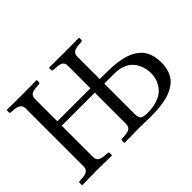

<svg xmlns="http://www.w3.org/2000/svg" viewBox="-122 -906 1167 1167"><g transform="rotate(-45 461.5 -322.0)"><path d="M550.8 -378.9H611.8Q663.1 -378.9 704.3 -372.6Q745.6 -366.2 773.7 -355.7Q801.8 -345.2 823 -329.6Q844.2 -314 856.2 -297.6Q868.2 -281.2 875.5 -260.5Q882.8 -239.7 885 -221.9Q887.2 -204.1 887.2 -183.1Q887.2 -148.4 877.9 -120.4Q868.7 -92.3 853.5 -73.2Q838.4 -54.2 815.4 -40.3Q792.5 -26.4 769.5 -18.3Q746.6 -10.3 716.8 -5.6Q687 -1 662.6 0.5Q638.2 2 608.9 2Q589.8 2 558.3 1Q526.9 0 513.2 0L383.8 2L381.8 0V-19Q381.8 -25.9 390.1 -26.9L416 -28.8Q447.3 -31.2 459.2 -41.7Q471.2 -52.2 471.2 -74.2V-341.8H187V-74.2Q187 -51.3 199.7 -41.3Q212.4 -31.2 242.2 -28.8L268.1 -26.9Q275.9 -25.9 275.9 -19V0L273.9 2Q188 0 147.9 0L20 2L18.1 0V-19Q18.1 -25.9 24.9 -26.9L51.8 -28.8Q81.1 -30.8 93.8 -42Q106 -52.7 106 -74.2V-571.8Q106 -612.3 51.8 -616.2L24.9 -618.2Q17.1 -619.1 17.1 -626V-645L19 -646Q106 -645 145 -645L273.9 -646L275.9 -645V-626Q275.9 -619.1 268.1 -618.2L242.2 -616.2Q210.4 -613.8 198.7 -603.5Q187 -593.3 187 -571.8V-379.9H471.2V-571.8Q471.2 -594.2 459.2 -604Q447.3 -613.8 416 -616.2L390.1 -618.2Q380.9 -619.1 380.9 -626V-645L382.8 -646Q469.7 -645 508.8 -645L638.2 -646L640.1 -645V-626Q640.1 -619.1 631.8 -618.2L606 -616.2Q576.2 -613.8 563.5 -603.5Q550.8 -592.8 550.8 -571.8ZM550.8 -339.8V-79.1Q550.8 -50.8 561.5 -39.3Q572.3 -27.8 610.8 -27.8Q654.3 -27.8 688.2 -38.1Q722.2 -48.3 742.2 -64.5Q762.2 -80.6 774.9 -102.1Q787.6 -123.5 792.2 -143.1Q796.9 -162.6 796.9 -183.1Q796.9 -203.1 793 -222.7Q789.1 -242.2 778.1 -263.9Q767.1 -285.6 750.2 -302Q733.4 -318.4 704.6 -329.1Q675.8 -339.8 639.2 -339.8Z"/></g></svg>

Font: Linux Libertine G
Style: Regular
Weight: 400
Designer: Philipp H. Poll
Foundry: Philipp H. Poll
Version: Version 4.7.5